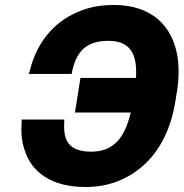

<svg xmlns="http://www.w3.org/2000/svg" viewBox="-20 -741 737 771"><path d="M95 -444H268L270 -456C288 -537 329 -577 415 -577C506 -577 532 -520 526 -428H303L281 -289H505C482 -193 440 -132 347 -132C261 -132 233 -171 238 -250V-261H67V-247C64 -210 67 -175 77 -144C105 -48 188 10 324 10C370 10 414 2 455 -14C579 -64 659 -176 684 -333L691 -376C699 -428 699 -476 692 -518C672 -633 593 -721 438 -721C392 -721 351 -715 313 -701C207 -664 130 -580 100 -458Z"/></svg>

Font: Asimov Pro
Style: UltObl
Weight: 900
Designer: Google
Version: Version 2.000980; 2014